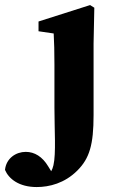

<svg xmlns="http://www.w3.org/2000/svg" viewBox="-138 -519 465 776"><path d="M10.3 237C61.4 237 123.3 221.6 174.6 170.3C223.8 121.1 240.2 65.9 240.2 -53.9V-342.7L243.2 -487.8L226.1 -498.5L17.7 -432.1V-392.7L79 -383.7C81 -343.7 82 -312.7 82 -257.7V-83.5C82 7 89 100.7 78 148.9C68.8 187.6 47.9 200.1 15.6 200.1L23.4 221.6L91.7 209.9L56.8 153.4C33.4 114.2 1.6 94.8 -33.8 94.8C-73.6 94.8 -113.1 120.8 -117.8 167.7C-102.6 203.8 -61.2 237 10.3 237Z"/></svg>

Font: Source Serif Variable
Style: Regular
Weight: 389
Designer: Frank Grießhammer
Foundry: Adobe Systems Incorporated
Version: Version 3.001;hotconv 1.0.111;makeotfexe 2.5.65597